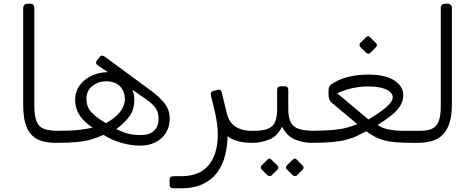

<svg xmlns="http://www.w3.org/2000/svg" viewBox="-20 -770 2561 1035"><path d="M280 0H277Q224 0 185.5 -17.5Q147 -35 126 -79.5Q105 -124 105 -205V-725Q105 -736 111 -743Q117 -750 131 -750H142Q155 -750 160 -743.5Q165 -737 165 -727V-205Q165 -144 178 -114Q191 -84 219 -74.5Q247 -65 290 -65H295Q310 -65 310 -50V-30Q310 0 280 0Z M735 15Q686 15 634 0Q582 -15 538 -43Q504 -28 472 -18.5Q440 -9 396 -4.5Q352 0 280 0Q265 0 265 -15V-35Q265 -65 295 -65Q367 -65 408 -70Q449 -75 479 -82Q458 -96 436.5 -116Q415 -136 400.5 -164Q386 -192 385 -229Q385 -277 410.5 -311Q436 -345 476.5 -363Q517 -381 560 -381Q571 -381 583 -379Q595 -377 603 -373L600 -355L505 -419Q499 -424 498 -430.5Q497 -437 502 -444L516 -461Q524 -472 532 -470Q540 -468 547 -463L789 -285Q846 -243 870.5 -208.5Q895 -174 895 -131Q895 -89 875.5 -56Q856 -23 820 -4Q784 15 735 15ZM551 -106Q601 -133 627 -166.5Q653 -200 653 -234Q653 -279 626 -305.5Q599 -332 551 -332Q511 -332 478.5 -307Q446 -282 446 -237Q446 -191 476 -161.5Q506 -132 551 -106ZM741 -42Q787 -42 811 -66Q835 -90 835 -130Q835 -162 819.5 -186Q804 -210 770 -233L661 -309L678 -320Q689 -301 696.5 -278.5Q704 -256 704 -231Q704 -182 680.5 -147Q657 -112 607 -74Q631 -63 649.5 -56Q668 -49 689.5 -45.5Q711 -42 741 -42Z M914 245Q904 245 899 239.5Q894 234 894 223V200Q894 190 899.5 185Q905 180 916 180H954Q1057 180 1105.5 119.5Q1154 59 1154 -44Q1154 -77 1148.5 -113.5Q1143 -150 1133 -190L1117 -254Q1115 -263 1117.5 -270Q1120 -277 1131 -280L1150 -285Q1159 -287 1163.5 -286Q1168 -285 1171 -281.5Q1174 -278 1175 -272L1204 -155Q1213 -120 1234 -100Q1255 -80 1281 -72.5Q1307 -65 1331 -65H1351Q1369 -65 1369 -50V-30Q1369 0 1339 0Q1292 0 1256 -11Q1220 -22 1207 -37Q1206 13 1194.5 63Q1183 113 1155 154Q1127 195 1078 220Q1029 245 954 245Z M1339 0Q1324 0 1324 -16V-35Q1324 -65 1354 -65Q1420 -65 1447 -90Q1474 -115 1474 -182V-285Q1474 -305 1494 -305H1514Q1534 -305 1534 -285V-182Q1534 -135 1548 -109.5Q1562 -84 1592.5 -74.5Q1623 -65 1674 -65Q1689 -65 1689 -50V-30Q1689 0 1659 0Q1613 0 1570 -18Q1527 -36 1500 -87Q1476 -36 1432 -18Q1388 0 1339 0ZM1443 176Q1439 180 1433 179.5Q1427 179 1422 175L1390 143Q1386 139 1386 132.5Q1386 126 1390 122L1422 90Q1427 85 1432.5 85Q1438 85 1443 90L1475 122Q1480 126 1480.5 132.5Q1481 139 1476 144ZM1580 176Q1576 180 1570 179.5Q1564 179 1559 175L1526 143Q1522 139 1522 132.5Q1522 126 1526 122L1559 90Q1564 85 1569.5 85Q1575 85 1579 90L1611 122Q1616 126 1616.5 132.5Q1617 139 1612 144Z M1658 0Q1652 0 1648 -3.5Q1644 -7 1644 -20V-43Q1644 -57 1652 -61Q1660 -65 1673 -65Q1738 -66 1779.5 -70Q1821 -74 1850 -82Q1879 -90 1906 -101L1772 -213Q1758 -225 1754.5 -236Q1751 -247 1751 -262V-280Q1751 -299 1758.5 -308Q1766 -317 1779 -324Q1820 -348 1868.5 -358Q1917 -368 1965 -368Q2058 -368 2106 -336Q2154 -304 2154 -256Q2154 -225 2136 -197.5Q2118 -170 2086.5 -145.5Q2055 -121 2016 -96Q2043 -78 2078 -71.5Q2113 -65 2145 -65H2247Q2261 -65 2261 -51V-29Q2261 0 2232 0H2208Q2153 0 2116 -3Q2079 -6 2052 -13Q2025 -20 2002.5 -32Q1980 -44 1954 -62Q1929 -49 1905 -37.5Q1881 -26 1850 -17.5Q1819 -9 1773 -4.5Q1727 0 1658 0ZM1966 -126Q2021 -158 2059 -189.5Q2097 -221 2097 -246Q2097 -262 2082.5 -275Q2068 -288 2038 -296Q2008 -304 1961 -304Q1924 -304 1883 -295.5Q1842 -287 1798 -267ZM1975 -484Q1971 -480 1965 -480.5Q1959 -481 1954 -485L1922 -517Q1918 -522 1918 -528Q1918 -534 1922 -538L1954 -570Q1959 -575 1964.5 -575Q1970 -575 1974 -570L2006 -538Q2018 -527 2007 -516Z M2231 0Q2216 0 2216 -15V-35Q2216 -65 2246 -65Q2283 -65 2307.5 -75.5Q2332 -86 2344 -114.5Q2356 -143 2356 -198V-727Q2356 -737 2362.5 -743.5Q2369 -750 2379 -750H2393Q2404 -750 2410 -743.5Q2416 -737 2416 -727V-208Q2416 -150 2404 -110Q2392 -70 2368.5 -45.5Q2345 -21 2310.5 -10.5Q2276 0 2231 0Z"/></svg>

Font: Rubik Light
Style: Regular
Weight: 300
Designer: Hubert and Fischer
Foundry: Hubert and Fischer
Version: Version 2.300;gftools[0.9.30]